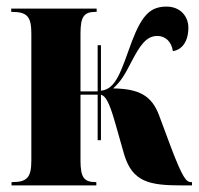

<svg xmlns="http://www.w3.org/2000/svg" viewBox="-20 -562 603 582"><path d="M15 0H272V-10H270C234 -10 224 -25 224 -76V-275H276V-137H286V-275C300 -271 311 -253 329 -190L356 -95C381 -10 433 0 531 0H562V-10H559C545 -10 534 -21 497 -119L462 -213C440 -271 403 -293 323 -294C347 -316 358 -335 378 -374C405 -426 424 -453 457 -453C481 -453 500 -436 504 -407C527 -410 551 -431 551 -478C551 -513 526 -542 485 -542C437 -542 411 -518 380 -437C347 -348 333 -292 286 -287V-425H276V-285H224V-460C224 -511 234 -526 270 -526H273V-536H14V-526H16C63 -526 75 -511 75 -460V-76C75 -25 63 -10 17 -10H15Z"/></svg>

Font: Noto Serif Display Condensed Extra
Style: Regular
Weight: 800
Width: 3
Designer: Monotype Design Team
Foundry: Monotype Imaging Inc.
Version: Version 1.900